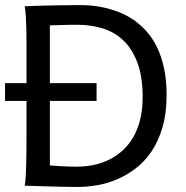

<svg xmlns="http://www.w3.org/2000/svg" viewBox="-20 -738 741 763"><path d="M85.4 -407.7V-558.1Q85.4 -592.3 84.7 -621.8Q84 -651.4 82.5 -674.8Q81.1 -698.2 78.1 -712.9Q88.4 -713.4 104.2 -714.1Q120.1 -714.8 139.4 -715.3Q158.7 -715.8 179.9 -716.3Q201.2 -716.8 222.4 -717Q243.7 -717.3 263.7 -717.5Q283.7 -717.8 300.3 -717.8Q319.8 -717.8 345 -715.6Q370.1 -713.4 397.7 -707Q425.3 -700.7 454.3 -689.2Q483.4 -677.7 510.5 -659.2Q537.6 -640.6 561.5 -614.3Q585.4 -587.9 603.3 -551.8Q621.1 -515.6 631.6 -468.5Q642.1 -421.4 642.1 -361.3Q642.1 -288.6 626 -233.2Q609.9 -177.7 582.8 -137.2Q555.7 -96.7 520 -69.3Q484.4 -42 445.3 -25.4Q406.2 -8.8 366.2 -2Q326.2 4.9 290.5 4.9Q278.8 4.9 263.4 4.6Q248 4.4 231 4.2Q213.9 3.9 195.8 3.4Q177.7 2.9 160.6 2.4Q120.6 1.5 78.1 0Q81.1 -14.6 82.3 -37.6Q83.5 -60.5 84.2 -89.4Q85 -118.2 85.2 -152.1Q85.4 -186 85.4 -222.2V-336.9H0V-407.7ZM178.2 -407.7H363.8V-336.9H178.2V-80.6Q195.3 -79.1 222.9 -77.4Q250.5 -75.7 285.6 -75.7Q318.4 -75.7 350.3 -82Q382.3 -88.4 411.4 -102.3Q440.4 -116.2 465.3 -138.2Q490.2 -160.2 508.3 -190.7Q526.4 -221.2 536.6 -261.2Q546.9 -301.3 546.9 -351.6Q546.9 -433.6 526.1 -488.8Q505.4 -543.9 470.2 -577.4Q435.1 -610.8 387.9 -625.2Q340.8 -639.6 288.1 -639.6Q275.9 -639.6 260.7 -639.4Q245.6 -639.2 230.2 -638.7Q214.8 -638.2 201.2 -637.9Q187.5 -637.7 178.2 -637.2Z"/></svg>

Font: Andika Eur
Style: Regular
Weight: 400
Designer: Victor Gaultney, Annie Olsen, Julie Remington, Don Collingsworth, Eric Hays, Becca Hirsbrunner
Foundry: SIL International
Version: Version 5.000